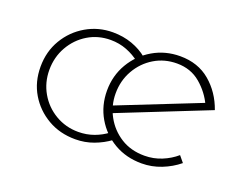

<svg xmlns="http://www.w3.org/2000/svg" viewBox="-72 -533 871 677"><g transform="rotate(20 363.0 -194.0)"><path d="M383 -37Q356 -17 323.5 -5Q291 7 255 7Q197 7 151.5 -19.5Q106 -46 79.5 -90.5Q53 -135 53 -192Q53 -249 80 -294.5Q107 -340 152.5 -366.5Q198 -393 252 -393Q291 -393 324.5 -381Q358 -369 383 -348L365 -325Q343 -343 314.5 -354Q286 -365 254 -365Q207 -365 169 -342Q131 -319 108.5 -279.5Q86 -240 86 -192Q86 -145 108.5 -106Q131 -67 170 -44Q209 -21 256 -21Q287 -21 314.5 -31Q342 -41 364 -58ZM504 7Q446 7 400.5 -19.5Q355 -46 328.5 -91.5Q302 -137 302 -193Q302 -249 329 -295Q356 -341 402 -368Q448 -395 504 -395Q571 -395 616.5 -356.5Q662 -318 683 -258L341 -122L331 -147L654 -275L646 -263Q627 -305 590.5 -336Q554 -367 502 -367Q455 -367 417 -344Q379 -321 356.5 -281.5Q334 -242 334 -194Q334 -149 355.5 -109.5Q377 -70 415 -46Q453 -22 504 -22Q538 -22 568.5 -34.5Q599 -47 622 -67L641 -44Q613 -21 577.5 -7Q542 7 504 7Z"/></g></svg>

Font: Josefin Sans Thin ExtraLight
Style: Regular
Weight: 250
Version: Version 2.001